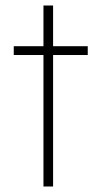

<svg xmlns="http://www.w3.org/2000/svg" viewBox="-20 -678 369 698"><path d="M138 0V-478H30V-510H138V-658H173V-510H299V-478H173V0Z"/></svg>

Font: Saira Thin
Style: Regular
Weight: 100
Designer: Hector Gatti with collaboration of the Omnibus-Type team
Foundry: Omnibus-Type
Version: Version 1.101